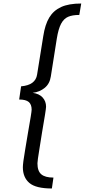

<svg xmlns="http://www.w3.org/2000/svg" viewBox="-20 -862 482 1092"><path d="M110 89Q110 66 123 -10Q136 -86 139 -106Q160 -224 160 -238Q160 -268 143.5 -282Q127 -296 89 -296L100 -371Q182 -378 191 -438L226 -656Q236 -722 260 -762Q284 -802 327.5 -822Q371 -842 442 -842L431 -777Q392 -777 367.5 -766.5Q343 -756 327.5 -727Q312 -698 303 -642L269 -427Q263 -386 234.5 -362.5Q206 -339 166 -334Q203 -329 222.5 -307.5Q242 -286 242 -255Q242 -240 219 -108Q215 -80 204 -13.5Q193 53 193 67Q193 111 215 129.5Q237 148 284 148L275 210Q184 210 147 178.5Q110 147 110 89Z"/></svg>

Font: Exo
Style: Italic
Weight: 400
Italic angle: -9°
Designer: Natanael Gama
Foundry: Natanael Gama
Version: Version 1.500; ttfautohint (v1.6)